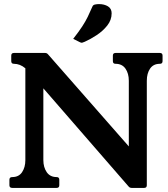

<svg xmlns="http://www.w3.org/2000/svg" viewBox="-20 -919 824 939"><path d="M762 -660Q775 -660 775 -647V-620Q775 -607 762 -607Q730 -607 714 -583.5Q698 -560 698 -524V-13Q698 0 685 0H624Q614 0 608 -8L192 -487V-136Q192 -101 208.5 -77Q225 -53 257 -53Q270 -53 270 -40V-13Q270 0 257 0H40Q26 0 26 -13V-40Q26 -53 40 -53Q72 -53 88 -77Q104 -101 104 -136V-585Q78 -607 48 -607Q35 -607 35 -620V-647Q35 -660 48 -660H201Q210 -660 216 -652L610 -203V-524Q610 -560 593.5 -583.5Q577 -607 545 -607Q532 -607 532 -620V-647Q532 -660 545 -660ZM338 -729Q366 -765 382 -789.5Q398 -814 409 -836.5Q420 -859 432 -887Q435 -895 445 -897Q455 -899 464 -899Q490 -899 508 -888Q526 -877 526 -854Q526 -821 504.5 -794Q483 -767 452.5 -747Q422 -727 395 -715Q391 -714 387 -712Q383 -710 379 -710Q376 -710 370 -713Z"/></svg>

Font: Young Serif
Style: Regular
Weight: 400
Designer: Bastien Sozeau
Foundry: NBR — Bastien Sozeau
Version: Version 3.004; ttfautohint (v1.8.4.7-5d5b);gftools[0.9.33]